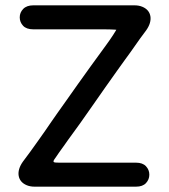

<svg xmlns="http://www.w3.org/2000/svg" viewBox="-20 -700 635 720"><path d="M105 -680Q80 -680 67 -666.5Q54 -653 54 -635Q54 -617 66.5 -603.5Q79 -590 105 -590Q127 -590 149.5 -590Q172 -590 200 -590Q228 -590 268.5 -590Q309 -590 368 -590Q415 -590 442 -585.5Q469 -581 482.5 -575.5Q496 -570 502 -567.5Q508 -565 513 -568.5Q518 -572 528 -586Q538 -600 542 -613.5Q546 -627 544 -639Q542 -651 534.5 -660Q527 -669 514 -674.5Q501 -680 484 -680Q467 -680 460 -677.5Q453 -675 450.5 -667Q448 -659 442.5 -643Q437 -627 422.5 -599.5Q408 -572 378 -531Q348 -490 320.5 -452Q293 -414 270 -381.5Q247 -349 228 -322Q209 -295 195 -275.5Q181 -256 173 -244Q163 -229 150 -210.5Q137 -192 122.5 -171.5Q108 -151 93.5 -131Q79 -111 66 -94Q56 -80 52 -66.5Q48 -53 50 -41Q52 -29 59.5 -20Q67 -11 80 -5.5Q93 0 110 0Q132 0 146.5 0Q161 0 173.5 0Q186 0 201.5 0Q217 0 240 0Q263 0 296.5 0Q330 0 366 0Q402 0 435 0Q468 0 490 0Q515 0 527.5 -13.5Q540 -27 540 -45Q540 -63 527.5 -76.5Q515 -90 490 -90Q467 -90 443.5 -90Q420 -90 395.5 -90Q371 -90 345 -90Q319 -90 292 -90Q274 -90 262 -90Q250 -90 242.5 -90Q235 -90 229 -90Q223 -90 217 -90Q211 -90 202 -90Q193 -90 188 -90.5Q183 -91 181.5 -92.5Q180 -94 181 -97Q182 -100 185 -104Q188 -108 192 -114Q196 -120 200.5 -126.5Q205 -133 210.5 -140.5Q216 -148 222 -156.5Q228 -165 235 -175Q242 -185 251 -197Q260 -209 280 -237Q300 -265 325 -301Q350 -337 375 -372.5Q400 -408 420 -436Q440 -464 448 -475Q459 -490 468 -502.5Q477 -515 486 -528Q495 -541 505 -555Q515 -569 528 -586Q538 -600 542 -613.5Q546 -627 544 -639Q542 -651 534.5 -660Q527 -669 514 -674.5Q501 -680 484 -680Q462 -680 447.5 -680Q433 -680 420.5 -680Q408 -680 392.5 -680Q377 -680 354 -680Q331 -680 298 -680Q265 -680 229 -680Q193 -680 160 -680Q127 -680 105 -680Z"/></svg>

Font: Tilt Neon
Style: Regular
Weight: 400
Designer: Andy Clymer
Foundry: Andy Clymer
Version: Version 1.000